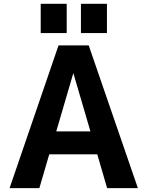

<svg xmlns="http://www.w3.org/2000/svg" viewBox="-20 -966 754 988"><path d="M233.4 -171.9 182.6 2H29.3L281.2 -732.4H436.5L689.5 2H531.2L480.5 -171.9ZM269.5 -290H445.3L357.4 -589.8ZM189.5 -795.9V-946.3H323.2V-795.9ZM396.5 -795.9V-946.3H530.3V-795.9Z"/></svg>

Font: Nasu
Style: Bold
Weight: 700
Designer: Ryoko NISHIZUKA (kana &amp; ideographs); Paul D. Hunt (Latin, Greek &amp; Cyrillic); Wenlong ZHANG (bopomofo); Sandoll C
Version: Version 2014.1215